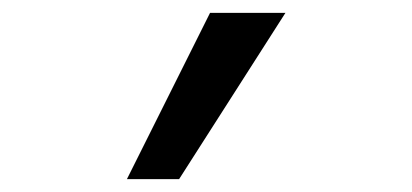

<svg xmlns="http://www.w3.org/2000/svg" viewBox="-20 -734 640 298"><path d="M177 -456 306 -714H423L258 -456Z"/></svg>

Font: Noto Sans Mono SemiBold
Style: Regular
Weight: 600
Designer: Monotype Design Team
Foundry: Monotype Imaging Inc.
Version: Version 2.014; ttfautohint (v1.8.4.7-5d5b)